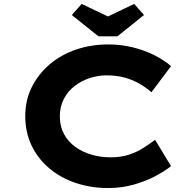

<svg xmlns="http://www.w3.org/2000/svg" viewBox="-20 -938 976 968"><path d="M526.1 10Q437.2 10 361.1 -15.8Q284.9 -41.6 227.7 -90.1Q170.4 -138.7 138.9 -205Q107.4 -271.3 107.4 -352.9Q107.4 -432.7 140.1 -498.4Q172.7 -564 229.6 -612.8Q286.4 -661.6 362.6 -687.8Q438.8 -714 526.4 -714Q589.2 -714 648.2 -699.6Q707.1 -685.2 757.3 -660.2Q807.5 -635.2 842.3 -604.6L743.6 -473Q717.2 -496.1 684.1 -515.5Q651.1 -534.8 609.9 -546.4Q568.8 -558.1 517.2 -558.1Q473.3 -558.1 431.5 -544.1Q389.6 -530.1 355.8 -503.9Q322 -477.8 301.8 -439Q281.7 -400.3 281.7 -351.1Q281.7 -300.6 302.6 -262.2Q323.5 -223.9 359.9 -197.4Q396.4 -170.9 442.3 -157.9Q488.3 -144.8 538.4 -144.8Q591.1 -144.8 632.2 -158.8Q673.4 -172.8 705.2 -193.7Q737.1 -214.5 762 -233.1L842.2 -100.6Q813.4 -77 764.9 -51Q716.4 -25 655.1 -7.5Q593.8 10 526.1 10ZM476.5 -754.7 342.1 -862.3 391.6 -918.3 539.1 -847.8H509.1L656.6 -918.3L706 -862.3L571.7 -754.7Z"/></svg>

Font: Lexend Tera
Style: Regular
Weight: 400
Designer: Bonnie Shaver-Troup, Thomas Jockin
Foundry: Lexend
Version: Version 1.007